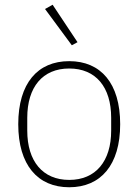

<svg xmlns="http://www.w3.org/2000/svg" viewBox="-20 -778 584 810"><path d="M283 -587 307 -600 202 -758 170 -740ZM272 12C405 12 487 -82 487 -254C487 -427 405 -520 272 -520C139 -520 57 -427 57 -254C57 -82 139 12 272 12ZM272 -19C160 -19 95 -98 95 -227V-281C95 -411 160 -489 272 -489C384 -489 449 -411 449 -281V-227C449 -98 384 -19 272 -19Z"/></svg>

Font: IBM Plex Thai ExtraLight
Style: Regular
Weight: 200
Designer: Mike Abbink, Paul van der Laan, Pieter van Rosmalen, Ben Mitchell, Mark Frömberg
Foundry: Bold Monday
Version: Version 1.0